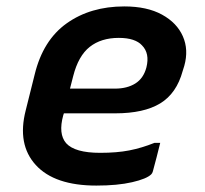

<svg xmlns="http://www.w3.org/2000/svg" viewBox="-20 -567 640 598"><path d="M367 -547Q438 -547 484.5 -521.5Q531 -496 549.5 -454Q568 -412 554 -362L549 -346Q530 -276 479 -245Q428 -214 339 -214H179L177 -208Q161 -150 186 -121Q213 -91 292 -91Q344 -91 382.5 -98.5Q421 -106 461 -122H479Q468 -77 456 -33Q455 -30 454 -28Q453 -26 451 -24Q437 -10 391.5 0.5Q346 11 280 11Q150 11 91.5 -53Q33 -117 60 -223L88 -335Q114 -442 188 -494.5Q262 -547 367 -547ZM350 -449Q295 -449 259.5 -421Q224 -393 208 -330L198 -291H338Q376 -291 401.5 -307Q427 -323 436 -357Q447 -401 422 -426Q412 -437 394 -443Q376 -449 350 -449Z"/></svg>

Font: Recursive Sn Lnr St SmB
Style: Italic
Weight: 600
Italic angle: -15°
Version: Version 1.079;hotconv 1.0.112;makeotfexe 2.5.65598; ttfautoh